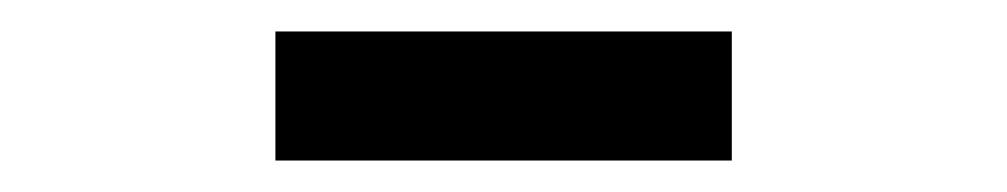

<svg xmlns="http://www.w3.org/2000/svg" viewBox="-20 -730 640 122"><path d="M155 -710H445V-628H155Z"/></svg>

Font: IBM Plex Mono Medium
Style: Regular
Weight: 500
Monospace: yes
Designer: Mike Abbink, Paul van der Laan, Pieter van Rosmalen
Foundry: Bold Monday
Version: Version 2.3